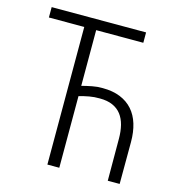

<svg xmlns="http://www.w3.org/2000/svg" viewBox="-106 -801 813 891"><g transform="rotate(15 300.0 -355.5)"><path d="M486.3 -661.1H259.8V-393.6Q284.2 -399.9 309.1 -404.8Q334 -409.7 358.9 -409.2Q407.7 -409.2 443.6 -394.5Q479.5 -379.9 503.2 -353Q526.9 -326.2 538.6 -287.8Q550.3 -249.5 550.3 -201.7L549.8 0H492.7L492.2 -201.7Q492.2 -237.3 484.9 -266.4Q477.5 -295.4 461.7 -316.2Q445.8 -336.9 420.4 -348.1Q395 -359.4 358.9 -359.4Q332.5 -359.9 308.3 -355.5Q284.2 -351.1 259.8 -344.2V0H202.6V-661.1H32.7V-710.9H486.3Z"/></g></svg>

Font: Roboto Mono Light
Style: Regular
Weight: 300
Designer: Google
Version: Version 2.000985; 2015; ttfautohint (v1.3)